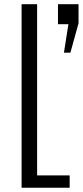

<svg xmlns="http://www.w3.org/2000/svg" viewBox="-20 -879 388 899"><path d="M81.1 0V-859.4H153.8V-57.6H306.2V0ZM279.3 -632.3 300.3 -765.6H251.5V-859.4H347.7V-770L309.6 -632.3Z"/></svg>

Font: Antonio Thin
Style: Regular
Weight: 250
Designer: Vernon Adams
Foundry: Vernon Adams
Version: Version 1.002